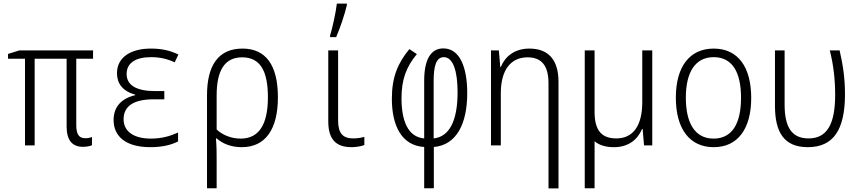

<svg xmlns="http://www.w3.org/2000/svg" viewBox="-20 -814 4810 1075"><path d="M444 8C466 8 485 4 495 -1V-47C485 -43 473 -40 458 -40C422 -40 407 -62 407 -114V-485H501V-532H89L25 -512V-485H120V0H174V-485H353V-105C353 -31 383 8 444 8Z M822 10C889 10 940 -3 977 -22V-72C933 -52 886 -38 824 -38C728 -38 672 -79 672 -146C672 -221 730 -258 841 -258H900V-304H849C743 -304 689 -337 689 -400C689 -460 737 -494 826 -494C875 -494 918 -484 958 -465L979 -509C931 -531 888 -542 824 -542C718 -542 635 -497 635 -404C635 -347 666 -304 737 -284V-281C660 -263 616 -216 616 -142C616 -53 681 10 822 10Z M1139 -280V240H1193V84C1193 43 1193 4 1189 -39H1193C1226 -10 1273 10 1334 10C1468 10 1536 -93 1536 -269C1536 -451 1467 -542 1338 -542C1204 -542 1139 -450 1139 -280ZM1328 -38C1274 -38 1226 -58 1193 -89V-279C1193 -419 1237 -493 1336 -493C1437 -493 1480 -417 1480 -269C1480 -116 1429 -38 1328 -38Z M1828 -615V-606H1862C1884 -656 1910 -733 1922 -785V-794H1866C1861 -747 1841 -656 1828 -615ZM1948 10C1974 10 2003 5 2020 -2V-48C2006 -43 1980 -39 1958 -39C1900 -39 1873 -67 1873 -140V-532H1818V-134C1818 -32 1863 10 1948 10Z M2355 9V240H2409V9C2535 -2 2596 -119 2596 -293C2596 -432 2557 -543 2462 -543C2391 -543 2355 -479 2355 -362V-39C2262 -47 2228 -141 2228 -264C2228 -368 2254 -439 2314 -511L2272 -539C2207 -461 2174 -381 2174 -262C2174 -109 2229 1 2355 9ZM2408 -39V-360C2408 -439 2420 -494 2465 -494C2517 -494 2542 -415 2542 -298C2542 -134 2494 -48 2408 -39Z M2729 0H2784V-292C2784 -424 2841 -493 2934 -493C3011 -493 3051 -448 3051 -348V241H3107V-356C3107 -484 3046 -542 2944 -542C2861 -542 2808 -498 2784 -439H2781L2773 -532H2729Z M3417 10C3500 10 3550 -33 3575 -92H3578L3586 0H3632V-532H3576V-242C3576 -108 3523 -39 3431 -39C3350 -39 3309 -82 3309 -187V-532H3254V240H3309V-23C3335 -1 3372 10 3417 10Z M3976 10C4111 10 4186 -93 4186 -266C4186 -436 4114 -542 3976 -542C3843 -542 3764 -443 3764 -267C3764 -93 3841 10 3976 10ZM3975 -38C3872 -38 3820 -123 3820 -267C3820 -412 3874 -494 3976 -494C4083 -494 4129 -405 4129 -267C4129 -123 4080 -38 3975 -38Z M4503 10C4645 10 4711 -86 4711 -286C4711 -373 4701 -444 4681 -532H4626C4648 -446 4656 -361 4656 -283C4656 -118 4610 -39 4507 -39C4411 -39 4373 -105 4373 -229V-532H4319V-222C4319 -73 4370 10 4503 10Z"/></svg>

Font: Noto Sans Mono Condensed Light
Style: Regular
Weight: 300
Width: 3
Designer: Monotype Design Team
Foundry: Monotype Imaging Inc.
Version: Version 2.014